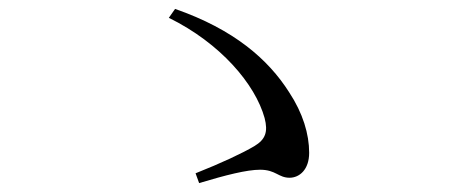

<svg xmlns="http://www.w3.org/2000/svg" viewBox="-20 -568 1040 431"><path d="M419 -179 427 -157C487 -175 534 -187 564 -187C599 -187 605 -169 630 -169C652 -169 674 -187 674 -225C674 -267 660 -314 629 -361C582 -435 505 -502 373 -548L359 -528C475 -471 553 -379 574 -303C582 -272 576 -255 551 -240C524 -224 477 -202 419 -179Z"/></svg>

Font: Noto Serif CJK TC
Style: Regular
Weight: 400
Designer: Ryoko NISHIZUKA 西塚涼子 (kana & ideographs); Frank Grießhammer (Latin, Greek & Cyrillic); Wenlong ZHANG 张文龙 (bopomofo); San
Foundry: Adobe
Version: Version 2.001;hotconv 1.1.0;makeotfexe 2.6.0